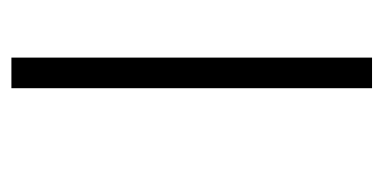

<svg xmlns="http://www.w3.org/2000/svg" viewBox="-192 -514 688 345"><g transform="rotate(-90 152.5 -341.0)"><path d="M167 -17V-665H222V-17Z"/></g></svg>

Font: Noto Sans Malayalam UI SemiCondensed Light
Style: Regular
Weight: 300
Width: 4
Designer: Jelle Bosma - Monotype Design Team
Foundry: Monotype Imaging Inc.
Version: Version 2.104; ttfautohint (v1.8.4.7-5d5b)